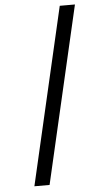

<svg xmlns="http://www.w3.org/2000/svg" viewBox="-59 -730 460 932"><g transform="rotate(-5 171.5 -264.0)"><path d="M70 167 269 -695H343L144 167Z"/></g></svg>

Font: Coval
Style: ExtraLight Italic
Weight: 200
Foundry: Context Ltd
Version: Version 001.000